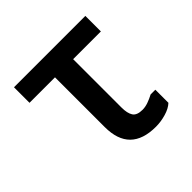

<svg xmlns="http://www.w3.org/2000/svg" viewBox="-139 -655 778 778"><g transform="rotate(-45 250.0 -266.0)"><path d="M438 -114V-39Q421 -23 391.5 -14.5Q362 -6 334 -6Q186 -6 186 -152V-437H40V-526H449V-437H290V-160Q290 -127 301 -110Q312 -93 344 -93Q360 -93 377 -99Q394 -105 411 -114Z"/></g></svg>

Font: D2Coding
Style: Bold
Weight: 700
Monospace: yes
Designer: Yong-Rak Park; Jeong-Hwan Yoon; Sang-Min Lee;
Foundry: NHN Corporation
Version: Version 1.3.2; Build 20180524